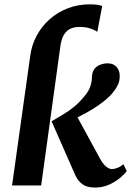

<svg xmlns="http://www.w3.org/2000/svg" viewBox="-20 -854 604 884"><path d="M35.5 0 119 -595.5Q125.5 -646 148.8 -689.5Q172 -733 208.8 -765.5Q245.5 -798 292.5 -816Q339.5 -834 393.5 -834Q410.5 -834 425.5 -832.2Q440.5 -830.5 450.5 -826L428 -707.5Q411.5 -718.5 391.5 -724.2Q371.5 -730 347 -730Q321 -730 302.8 -721Q284.5 -712 273.5 -692.5Q262.5 -673 258 -641.5L169.5 0ZM417 9.5Q380 9.5 359 -6Q338 -21.5 325.5 -50L217.5 -295.5Q244.5 -311.5 270.8 -327Q297 -342.5 323.2 -364.2Q349.5 -386 376 -420Q391 -439.5 397 -460Q403 -480.5 403.5 -501.5Q404.5 -524.5 416 -538Q427.5 -551.5 443.8 -557Q460 -562.5 475 -562.5Q502 -562.5 516.5 -546Q531 -529.5 531 -507Q532 -484 523.5 -465.2Q515 -446.5 503 -432Q489 -413.5 468.8 -396.5Q448.5 -379.5 425.8 -364.2Q403 -349 379.8 -336.2Q356.5 -323.5 337 -313.5L442.5 -120Q455 -98 469 -86.8Q483 -75.5 495.5 -75.5Q505 -75.5 519.2 -80.5Q533.5 -85.5 548 -98L563.5 -66.5Q555 -54 534 -36Q513 -18 483.2 -4.2Q453.5 9.5 417 9.5Z"/></svg>

Font: Merriweather 28pt
Style: Bold Italic
Weight: 700
Italic angle: -7.8°
Version: Version 2.101